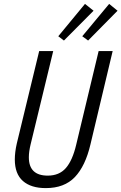

<svg xmlns="http://www.w3.org/2000/svg" viewBox="-20 -955 623 985"><path d="M215 10Q139 10 97.5 -26.5Q56 -63 56 -137Q56 -155 58.5 -175.5Q61 -196 66 -218L181 -693H253L137 -214Q128 -177 128 -148Q128 -54 225 -54Q284 -54 318 -93Q352 -132 371 -213L486 -693H558L444 -214Q418 -103 364 -46.5Q310 10 215 10ZM432 -747 402 -769 540 -935 583 -900ZM308 -747 279 -769 416 -935 460 -900Z"/></svg>

Font: Ubuntu Sans Condensed
Style: Italic
Weight: 400
Width: 3
Italic angle: -13.5°
Designer: Dalton Maag Ltd
Foundry: Dalton Maag Ltd
Version: Version 1.006; ttfautohint (v1.8.4.7-5d5b)